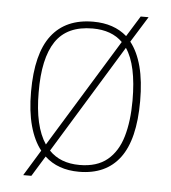

<svg xmlns="http://www.w3.org/2000/svg" viewBox="-48 -620 626 703"><g transform="rotate(5 265.5 -268.0)"><path d="M121 -55Q94 -89 79.5 -142Q65 -195 65 -267Q65 -407 117 -474.5Q169 -542 270 -542Q346 -542 394 -500L441 -576H470L411 -481Q438 -447 452 -394Q466 -341 466 -267Q466 -126 415 -58Q364 10 265 10Q187 10 139 -35L93 40H63ZM380 -477Q340 -517 270 -517Q176 -517 134 -454.5Q92 -392 93 -267Q93 -143 136 -79ZM265 -15Q329 -15 367 -46.5Q405 -78 421.5 -134.5Q438 -191 438 -267Q438 -397 397 -457L153 -58Q194 -15 265 -15Z"/></g></svg>

Font: Noto Serif Devanagari Thin
Style: Regular
Weight: 100
Designer: Universal Thirst, Indian Type Foundry and the Monotype Design Team
Foundry: Monotype Imaging Inc.
Version: Version 2.004; ttfautohint (v1.8.4.7-5d5b)